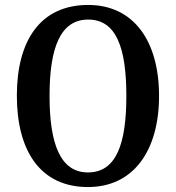

<svg xmlns="http://www.w3.org/2000/svg" viewBox="-20 -745 710 775"><path d="M335 10C519 10 622 -137 622 -358C622 -580 519 -725 336 -725C142 -725 48 -580 48 -359C48 -137 142 10 335 10ZM335 -49C224 -49 180 -163 180 -358C180 -553 224 -666 336 -666C449 -666 490 -553 490 -358C490 -163 449 -49 335 -49Z"/></svg>

Font: Noto Serif Bengali Condensed SemiBold
Style: Regular
Weight: 600
Width: 3
Designer: Juan Bruce, Universal Thirst, Indian Type Foundry and the Monotype Design Team.
Foundry: Monotype Imaging Inc.
Version: Version 2.003